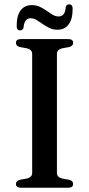

<svg xmlns="http://www.w3.org/2000/svg" viewBox="-20 -884 420 904"><path d="M248 -70Q248 -59.5 254.2 -53Q260.5 -46.5 272.5 -43.5L306 -37.5Q324.5 -32.5 324.5 -17.5Q324.5 -9.5 318.8 -4.8Q313 0 300.5 0H79Q67 0 61 -4.8Q55 -9.5 55 -17.5Q55 -32.5 73.5 -37.5L107 -43.5Q119 -46.5 125.2 -53Q131.5 -59.5 131.5 -70V-630Q131.5 -640.5 125.2 -647Q119 -653.5 107 -656.5L73.5 -662.5Q55 -667.5 55 -682.5Q55 -691 61 -695.5Q67 -700 79 -700H300.5Q313 -700 318.8 -695.5Q324.5 -691 324.5 -682.5Q324.5 -667.5 306 -662.5L272.5 -656.5Q260.5 -653.5 254.2 -647Q248 -640.5 248 -630ZM250.5 -744Q230 -744 212.8 -752.2Q195.5 -760.5 180.8 -771Q166 -781.5 152.2 -789.8Q138.5 -798 124.5 -798Q94.5 -798 91 -755Q88 -741 74.5 -741Q58.5 -741 58.5 -761.5Q58.5 -811 77.5 -835.5Q96.5 -860 129.5 -860Q150.5 -860 167.5 -852Q184.5 -844 199.2 -833.5Q214 -823 227.8 -814.8Q241.5 -806.5 255.5 -806.5Q286.5 -806.5 289.5 -849.5Q292 -863.5 306 -863.5Q322 -863.5 322 -842.5Q322 -793.5 303 -768.8Q284 -744 250.5 -744Z"/></svg>

Font: Fraunces 18pt
Style: Regular
Weight: 400
Version: Version 1.000;[b76b70a41]